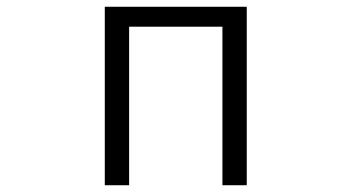

<svg xmlns="http://www.w3.org/2000/svg" viewBox="-20 -518 1040 568"><path d="M710 30V-498H290V30H362V-439H638V30Z"/></svg>

Font: LINE Seed JP App_OTF Regular
Style: Regular
Weight: 400
Designer: LY Corporation & Fontrix & Fontworks
Version: Version 1.002